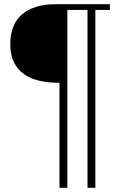

<svg xmlns="http://www.w3.org/2000/svg" viewBox="-20 -716 579 930"><path d="M441.9 193.8H403.8V-668H306.2V193.8H268.1V-314.9Q215.3 -314.9 171.6 -324.7Q127.9 -334.5 96.4 -356.7Q64.9 -378.9 47.4 -414.8Q29.8 -450.7 29.8 -502.9Q29.8 -548.3 43.5 -584.2Q57.1 -620.1 84.7 -644.8Q112.3 -669.4 154.1 -682.6Q195.8 -695.8 252 -695.8H512.2V-668H441.9Z"/></svg>

Font: Candra Sangkala
Style: Regular
Weight: 400
Designer: R.S. Wihananto
Foundry: R.S. Wihananto
Version: Version 2.0.1